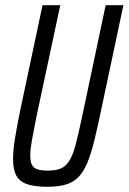

<svg xmlns="http://www.w3.org/2000/svg" viewBox="-20 -708 493 736"><path d="M161 8Q113 8 84 -2Q55 -12 42.5 -35Q30 -58 30 -97Q30 -132 38 -181Q46 -230 60 -297L143 -688H211L120 -262Q109 -208 102.5 -171.5Q96 -135 96 -112Q96 -89 102.5 -76Q109 -63 124.5 -58.5Q140 -54 164 -54Q195 -54 214 -62.5Q233 -71 246.5 -93Q260 -115 270.5 -155.5Q281 -196 295 -262L385 -688H453L370 -297Q355 -224 342 -171Q329 -118 314.5 -83.5Q300 -49 280.5 -29Q261 -9 232 -0.5Q203 8 161 8Z"/></svg>

Font: Saira ExtraCondensed
Style: Italic
Weight: 400
Width: 2
Italic angle: -12°
Designer: Hector Gatti with collaboration of the Omnibus-Type team
Foundry: Omnibus-Type
Version: Version 1.101